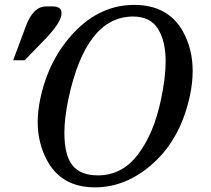

<svg xmlns="http://www.w3.org/2000/svg" viewBox="-20 -766 876 798"><path d="M82.5 -515.6H34.7L87.4 -656.7Q117.7 -739.3 171.4 -739.3H198.7Q235.8 -739.3 235.8 -711.4Q235.8 -673.3 165 -600.6ZM375 12.7Q236.3 12.7 176.3 -98.1Q136.7 -170.9 136.7 -259.3Q136.7 -305.2 147.5 -355.5Q183.1 -522.9 290.8 -634.3Q398.4 -745.6 537.6 -745.6Q678.7 -745.6 740.2 -635.3Q780.8 -562.5 780.8 -471.2Q780.8 -422.9 769.5 -369.1Q731.9 -192.9 619.6 -90.1Q507.3 12.7 375 12.7ZM386.7 -37.1Q487.3 -37.1 553.2 -123.8Q619.1 -210.4 648.4 -349.1Q668.5 -442.4 668.5 -511.7Q668.5 -595.2 636.5 -646.2Q604.5 -697.3 533.2 -697.3Q337.9 -697.3 264.6 -356.4Q247.6 -274.9 247.6 -214.8Q247.6 -119.6 281.5 -78.4Q315.4 -37.1 386.7 -37.1Z"/></svg>

Font: Munson
Style: Italic
Weight: 400
Italic angle: -12°
Designer: Paul James MIller
Foundry: High-Logic / Made with FontCreator
Version: Version 2.10;May 5, 2019;FontCreator 11.5.0.2430 64-bit